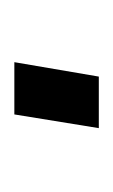

<svg xmlns="http://www.w3.org/2000/svg" viewBox="36 -196 160 273"><g transform="rotate(-90 116.5 -60.0)"><path d="M89.8 -120.1 70.3 0H143.6L164.1 -120.1Z"/></g></svg>

Font: Geo
Style: Oblique
Weight: 500
Italic angle: -11°
Version: Version 001.2